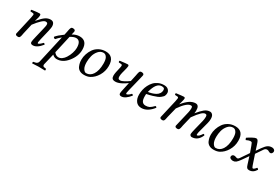

<svg xmlns="http://www.w3.org/2000/svg" viewBox="67 -1503 3999 2753"><g transform="rotate(30 2067.0 -126.5)"><path d="M433.1 -124Q421.9 -76.2 421.9 -66.9Q421.9 -49.8 432.1 -49.8Q439.9 -49.8 459 -64.5Q478 -79.1 497.1 -100.1Q514.2 -100.1 520 -83Q446.8 9.8 377.9 9.8Q336.9 9.8 336.9 -22.9Q336.9 -46.9 354 -115.2L392.1 -274.9Q405.3 -330.1 404.8 -342.8Q404.8 -364.7 396.5 -371.8Q388.2 -378.9 370.1 -378.9Q324.2 -378.9 215.8 -237.8L177.7 -71.8Q176.3 -64.5 173.6 -49.3Q170.9 -34.2 168.7 -26.1Q166.5 -18.1 162.1 -8.3Q157.7 1.5 150.4 5.6Q143.1 9.8 131.8 9.8Q88.9 9.8 88.9 -17.1Q88.9 -19 101.6 -71.8L158.2 -320.8Q167 -362.8 167 -372.1Q167 -390.1 148.9 -392.1L108.9 -395Q97.7 -411.1 107.9 -422.9Q194.8 -436 233.9 -436Q254.4 -436 254.4 -415Q254.4 -379.9 233.4 -320.3L230 -311L231 -310.1Q296.9 -387.2 336.4 -413.1Q376 -439 418 -439Q483.9 -439 483.9 -358.9Q483.9 -339.8 471.2 -283.2Z M783.7 -403.8Q842.8 -439 898.4 -439Q1026.4 -439 1026.4 -289.1Q1026.4 -182.1 945.8 -83Q869.6 9.8 772.5 9.8Q730.5 9.8 699.7 -22.9L655.8 161.1Q651.9 177.2 657.7 186.5Q663.6 195.8 670.7 198.5Q677.7 201.2 688.5 202.1L707.5 205.1Q713.4 206.1 713.4 212.9V232.9L711.4 234.9Q643.6 232.9 604.5 232.9L500.5 237.8L498.5 235.8V216.8Q498.5 210.9 508.8 209L527.3 206.1Q572.3 199.2 580.6 161.1L683.6 -297.9Q633.8 -256.8 611.8 -228Q586.9 -228 580.6 -249Q614.7 -292 695.8 -350.1L708.5 -409.2Q709.5 -415 712.6 -431.6Q715.8 -448.2 717.8 -455.1Q719.7 -461.9 724.1 -472.4Q728.5 -482.9 736.1 -487.1Q743.7 -491.2 754.4 -491.2Q796.4 -491.2 796.4 -463.9Q796.4 -459 793.9 -448Q791.5 -437 788.1 -423.3Q784.7 -409.7 783.7 -403.8ZM944.3 -272.9Q944.3 -393.1 866.7 -393.1Q827.6 -393.1 774.4 -358.9L708.5 -66.9Q738.3 -24.9 782.7 -24.9Q810.5 -24.9 838.4 -44.7Q866.2 -64.5 886.7 -96.7Q914.1 -139.2 929.2 -187Q944.3 -234.9 944.3 -272.9Z M1167.5 -169.9Q1167.5 -99.1 1190.4 -63Q1213.4 -26.9 1239.3 -26.9Q1305.2 -26.9 1345.2 -87.9Q1388.2 -153.8 1388.2 -270Q1388.2 -331.1 1373 -361.8Q1350.6 -405.8 1312.5 -405.8Q1263.7 -405.8 1228.5 -364.5Q1193.4 -323.2 1180.4 -272Q1167.5 -220.7 1167.5 -169.9ZM1084.5 -162.1Q1084.5 -209 1099.9 -256.6Q1115.2 -304.2 1144.3 -345.7Q1173.3 -387.2 1221.9 -413.1Q1270.5 -439 1330.6 -439Q1471.7 -439 1471.2 -276.9Q1471.2 -189.9 1427.2 -116.5Q1383.3 -43 1316.4 -8.8Q1278.3 10.3 1224.1 9.8Q1179.2 9.8 1149.2 -8.5Q1119.1 -26.9 1106.2 -56.9Q1093.3 -86.9 1088.9 -111.6Q1084.5 -136.2 1084.5 -162.1Z M1693.4 -320.3 1686 -293Q1676.3 -253.9 1676.3 -227.1Q1676.3 -204.1 1683.6 -192.6Q1690.9 -181.2 1714.4 -181.2Q1736.8 -181.2 1776.6 -202.6Q1816.4 -224.1 1852.1 -250.5L1875 -356.9Q1876 -362.8 1879.2 -379.4Q1882.3 -396 1884.3 -403.1Q1886.2 -410.2 1890.6 -420.7Q1895 -431.2 1902.6 -435.1Q1910.2 -439 1920.9 -439Q1962.9 -439 1962.9 -412.1Q1962.9 -407.2 1960.4 -396Q1958 -384.8 1954.6 -371.3Q1951.2 -357.9 1950.2 -352.1L1894 -124Q1882.8 -76.2 1883.3 -71.8Q1883.3 -54.7 1893.1 -55.2Q1901.9 -55.2 1920.9 -67.1Q1939.9 -79.1 1958 -100.1Q1975.1 -100.1 1981 -83Q1907.7 9.8 1842.3 9.8Q1805.2 9.8 1805.2 -22.9Q1805.2 -40 1822.3 -115.2L1843.3 -211.4Q1801.3 -179.2 1752 -155Q1702.6 -130.9 1663.1 -130.9Q1626 -130.9 1611.6 -147Q1597.2 -163.1 1597.2 -194.8Q1597.2 -219.7 1604 -253.9L1619.1 -320.8Q1627.9 -356.9 1627.9 -372.1Q1627.9 -390.1 1610.4 -392.1L1570.3 -395Q1559.1 -411.1 1569.3 -422.9Q1671.4 -436 1693.4 -436Q1713.9 -436 1713.9 -415Q1713.4 -393.6 1693.4 -320.3Z M2322.8 -370.1Q2322.8 -392.1 2311.8 -400.1Q2300.8 -408.2 2273.9 -408.2Q2184.6 -408.2 2141.6 -237.3Q2173.8 -241.2 2202.6 -249.8Q2231.4 -258.3 2260 -273.2Q2288.6 -288.1 2305.7 -313.2Q2322.8 -338.4 2322.8 -370.1ZM2134.8 -199.2Q2133.8 -191.4 2133.8 -165Q2133.8 -101.1 2153.3 -75.4Q2172.9 -49.8 2209.7 -49.8Q2246.6 -49.8 2271.7 -62.5Q2296.9 -75.2 2337.9 -117.2Q2354 -117.2 2360.8 -101.1Q2274.9 9.8 2173.8 9.8Q2113.8 9.8 2082.3 -32.7Q2050.8 -75.2 2050.8 -142.1Q2050.8 -181.2 2059.3 -221.7Q2067.9 -262.2 2087.4 -301.5Q2106.9 -340.8 2134.8 -370.8Q2162.6 -400.9 2204.6 -419.9Q2246.6 -439 2296.9 -439Q2344.7 -439 2368.2 -414.6Q2391.6 -390.1 2391.6 -365.2Q2391.6 -352.1 2391.1 -345.9Q2390.6 -339.8 2386.2 -325Q2381.8 -310.1 2372.8 -299.6Q2363.8 -289.1 2345.2 -273.9Q2326.7 -258.8 2300.3 -247.3Q2273.9 -235.8 2231.4 -223.1Q2189 -210.4 2134.8 -199.2Z M2550.8 -320.8Q2559.6 -362.8 2559.6 -372.1Q2559.6 -390.1 2541.5 -392.1L2501.5 -395Q2490.2 -411.1 2500.5 -422.9Q2602.5 -436 2624.5 -436Q2645 -436 2645 -415Q2645 -407.2 2642.1 -393.8Q2639.2 -380.4 2632.6 -356Q2626 -331.5 2623 -320.3L2620.6 -311L2622.6 -310.1Q2722.7 -439 2818.8 -439Q2877 -439 2876.5 -352.1Q2876.5 -326.2 2872.6 -305.2Q2925.8 -371.1 2967.3 -405Q3008.8 -439 3056.6 -439Q3082.5 -439 3100.1 -417.5Q3117.7 -396 3117.7 -352.1Q3117.7 -316.9 3107.4 -278.8L3060.5 -101.1Q3055.7 -82 3055.7 -61Q3055.7 -49.8 3062.5 -49.8Q3091.3 -49.8 3132.8 -115.2Q3151.9 -115.2 3154.8 -101.1Q3108.9 9.8 3006.8 9.8Q2995.6 9.8 2985.4 0.2Q2975.1 -9.3 2975.1 -23.4Q2975.1 -42.5 2992.7 -113.8L3031.7 -271Q3040.5 -306.2 3040.5 -341.8Q3040.5 -362.8 3033.7 -370.8Q3026.9 -378.9 3011.7 -378.9Q2986.8 -378.9 2951.7 -346.4Q2916.5 -314 2855.5 -229L2817.4 -71.8Q2815.9 -64.5 2813.2 -49.3Q2810.5 -34.2 2808.3 -26.1Q2806.2 -18.1 2801.8 -8.3Q2797.4 1.5 2790 5.6Q2782.7 9.8 2771.5 9.8Q2730.5 9.8 2731 -17.1Q2731 -18.6 2743.7 -71.8L2791.5 -274.9Q2799.3 -310.1 2799.8 -341.8Q2799.8 -363.8 2794.2 -371.3Q2788.6 -378.9 2773.4 -378.9Q2708.5 -378.9 2607.4 -232.9L2567.4 -71.8Q2565.4 -64 2562.7 -49.3Q2560.1 -34.7 2557.9 -26.4Q2555.7 -18.1 2551.5 -8.5Q2547.4 1 2540 5.4Q2532.7 9.8 2521.5 9.8Q2480.5 9.8 2481 -17.1Q2481 -19 2493.7 -71.8Z M3312.5 -169.9Q3312.5 -99.1 3335.4 -63Q3358.4 -26.9 3384.3 -26.9Q3450.2 -26.9 3490.2 -87.9Q3533.2 -153.8 3533.2 -270Q3533.2 -331.1 3518.1 -361.8Q3495.6 -405.8 3457.5 -405.8Q3408.7 -405.8 3373.5 -364.5Q3338.4 -323.2 3325.4 -272Q3312.5 -220.7 3312.5 -169.9ZM3229.5 -162.1Q3229.5 -209 3244.9 -256.6Q3260.3 -304.2 3289.3 -345.7Q3318.4 -387.2 3366.9 -413.1Q3415.5 -439 3475.6 -439Q3616.7 -439 3616.2 -276.9Q3616.2 -189.9 3572.3 -116.5Q3528.3 -43 3461.4 -8.8Q3423.3 10.3 3369.1 9.8Q3324.2 9.8 3294.2 -8.5Q3264.2 -26.9 3251.2 -56.9Q3238.3 -86.9 3233.9 -111.6Q3229.5 -136.2 3229.5 -162.1Z M3813 -309.1Q3801.8 -340.3 3795.4 -351.1Q3788.6 -362.8 3767.6 -362.3Q3747.6 -362.3 3702.1 -340.8Q3691.9 -350.6 3689 -371.6Q3718.3 -393.1 3761.5 -416Q3804.7 -439 3821.3 -439Q3839.4 -439 3850.3 -423.6Q3861.3 -408.2 3874 -367.2L3902.3 -278.8L3952.1 -351.1Q3988.3 -401.9 4016.6 -420.4Q4044.9 -439 4084 -439Q4103 -439 4118.7 -428Q4134.3 -417 4134.3 -398.9Q4134.3 -381.8 4123.8 -368.9Q4113.3 -356 4102.1 -356Q4082 -356 4069.1 -366Q4056.2 -376 4039.1 -376Q4010.3 -376 3992.2 -349.1L3916 -236.8L3970.2 -76.2Q3982.4 -39.1 3994.1 -39.1Q4012.2 -39.1 4043.9 -80.1Q4061 -77.1 4068.4 -61Q4026.4 9.8 3958 9.8Q3934.1 9.8 3922.6 -2.2Q3911.1 -14.2 3901.4 -45.9L3862.8 -167.5L3793 -67.9Q3760.7 -22 3739 -6.1Q3717.3 9.8 3690.9 9.8Q3670.9 9.8 3652.1 0Q3633.3 -9.8 3633.3 -27.8Q3633.3 -43.9 3643.8 -54.9Q3654.3 -65.9 3671.4 -65.9Q3686.5 -65.9 3700.2 -60.1Q3712.4 -54.2 3727.3 -54.2Q3742.2 -54.2 3755.4 -73.2L3848.6 -210.4Z"/></g></svg>

Font: Linux Libertine
Style: Italic
Weight: 400
Italic angle: -12°
Designer: Philipp H. Poll
Foundry: Philipp H. Poll
Version: Version 5.1.6 ; ttfautohint (v0.9)